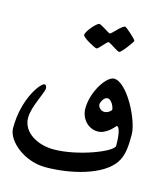

<svg xmlns="http://www.w3.org/2000/svg" viewBox="-108 -684 745 875"><g transform="rotate(15 265.0 -246.5)"><path d="M0 -25C0 -166.2 70.5 -254 87 -254C94.5 -254 98 -245.5 98 -237C98 -215.8 54 -140.9 54 -88C54 -18.8 126.9 22 203 22C317 22 475 -39.7 475 -68C475 -106.8 470.1 -156 454 -156C453 -156 419.6 -109 376 -109C330.1 -109 295 -149 295 -196C295 -276.2 351.9 -361 387 -361C449.2 -361 530 -202.5 530 -136C530 -86.5 529.3 -37.9 503 0C450.4 75.6 304.9 110 187 110C90.3 110 0 37.7 0 -25ZM381 -267C363.6 -267 352 -238.6 352 -231C352 -221.1 362.6 -203 382 -203C398.3 -203 415 -216.4 415 -223C415 -231.4 401.9 -267 381 -267ZM203 -518.4C203 -535.6 245.6 -584.5 257.2 -584.5C267.7 -584.5 307.9 -554.6 314.1 -554.6C321.8 -554.6 358.8 -602.9 374.7 -602.9C379.5 -602.9 431.1 -558 431.1 -550.7C431.1 -546.6 387.4 -484.5 376.6 -484.5C367.6 -484.5 327.2 -515.1 319.4 -515.1C311.8 -515.1 282 -473.1 272.9 -473.1C266.1 -473.1 203 -505.6 203 -518.4Z"/></g></svg>

Font: DigitalKhatt Madina Quranic
Style: Regular
Weight: 400
Designer: Amine Anane
Version: Version 0.1